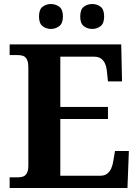

<svg xmlns="http://www.w3.org/2000/svg" viewBox="-20 -935 693 955"><path d="M28 0V-53H70Q83.7 -53 95.2 -57Q106.7 -61.1 113.8 -74Q121 -87 121 -113V-596Q121 -624.9 114.3 -638.4Q107.6 -652 96.3 -656.5Q85 -661 70 -661H28V-714H583L587 -530H517L512 -577Q510 -602 502.5 -618.5Q495 -635 482 -644Q469 -653 448 -653H280V-403H517V-343H280V-61H480Q500 -61 513 -71Q526 -81 533.5 -98Q541 -115 544 -137L552 -184H621L614 0ZM439 -791Q415 -791 397 -804.8Q379 -818.6 379 -852.7Q379 -888 397 -901.5Q415 -915 439 -915Q462 -915 480 -901.7Q498 -888.4 498 -853Q498 -818.7 480 -804.8Q462 -791 439 -791ZM233 -791Q210 -791 192 -804.8Q174 -818.6 174 -852.7Q174 -888 192 -901.5Q210 -915 233 -915Q256 -915 274.5 -901.7Q293 -888.4 293 -853Q293 -818.7 274.5 -804.8Q256 -791 233 -791Z"/></svg>

Font: Noto Serif Armenian
Style: Regular
Weight: 400
Designer: Monotype Design Team
Foundry: Monotype Imaging Inc.
Version: Version 2.007